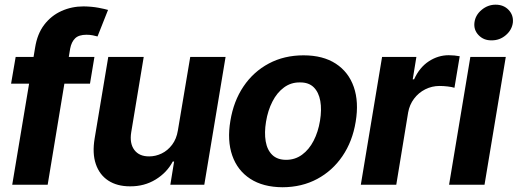

<svg xmlns="http://www.w3.org/2000/svg" viewBox="-20 -789 2211 820"><path d="M383.3 -545.9 364.3 -431.6H27.3L46.9 -545.9ZM32.2 0 129.9 -585.4Q139.2 -644.5 168.9 -683.3Q198.7 -722.2 242.4 -741.9Q286.1 -761.7 336.9 -761.7Q372.1 -761.2 400.4 -755.9Q428.7 -750.5 441.4 -746.6L396.5 -633.3Q388.2 -635.7 375.7 -638.2Q363.3 -640.6 349.6 -640.6Q316.4 -640.6 300.8 -625.2Q285.2 -609.9 279.8 -582L183.6 0Z M739.7 -231.9 792.5 -545.9H943.4L852.5 0H707.5L723.6 -99.1H717.8Q692.9 -51.8 644.5 -22.2Q596.2 7.3 535.2 6.8Q480 6.8 442.4 -17.8Q404.8 -42.5 389.2 -88.4Q373.5 -134.3 384.3 -198.2L442.4 -545.9H593.8L540.5 -224.6Q532.7 -176.8 553.7 -148.7Q574.7 -120.6 617.7 -121.1Q644.5 -121.1 670.4 -133.5Q696.3 -146 715.1 -170.9Q733.9 -195.8 739.7 -231.9Z M1187 10.7Q1103.5 10.3 1048.8 -25.4Q994.1 -61 971.9 -124.8Q949.7 -188.5 963.9 -272.9Q977.5 -356.9 1020 -419.9Q1062.5 -482.9 1128.2 -517.8Q1193.8 -552.7 1276.4 -552.7Q1359.4 -552.7 1414.1 -517.1Q1468.8 -481.4 1491 -417.5Q1513.2 -353.5 1499 -268.6Q1485.4 -185.1 1442.6 -122.3Q1399.9 -59.6 1334.7 -24.7Q1269.5 10.3 1187 10.7ZM1202.1 -106.4Q1240.2 -106.4 1270 -128.2Q1299.8 -149.9 1319.3 -187.7Q1338.9 -225.6 1346.7 -273.4Q1354.5 -320.8 1347.9 -357.9Q1341.3 -395 1319.8 -416.3Q1298.3 -437.5 1260.7 -437Q1222.7 -437.5 1192.9 -415.5Q1163.1 -393.6 1143.6 -355.5Q1124 -317.4 1116.2 -269.5Q1108.4 -222.7 1114.7 -185.5Q1121.1 -148.4 1142.8 -127.4Q1164.6 -106.4 1202.1 -106.4Z M1521 0 1611.8 -545.9H1758.3L1742.7 -450.2H1748.5Q1771.5 -501 1811.3 -527.1Q1851.1 -553.2 1896.5 -553.2Q1908.2 -553.2 1920.7 -552Q1933.1 -550.8 1943.4 -548.8L1920.9 -414.1Q1910.6 -417.5 1892.3 -419.7Q1874 -421.9 1857.4 -421.9Q1824.7 -421.9 1796.1 -407.5Q1767.6 -393.1 1748.3 -367.4Q1729 -341.8 1723.1 -308.6L1672.4 0Z M1897.9 0 1988.8 -545.9H2140.1L2049.3 0ZM2079.1 -616.7Q2045.9 -616.2 2024.2 -638.7Q2002.4 -661.1 2006.3 -692.9Q2010.3 -724.6 2036.9 -746.8Q2063.5 -769 2096.7 -769Q2130.9 -769 2152.1 -746.8Q2173.3 -724.6 2170.4 -692.9Q2166.5 -661.1 2140.1 -638.7Q2113.8 -616.2 2079.1 -616.7Z"/></svg>

Font: Inter Tight
Style: Bold Italic
Weight: 700
Italic angle: -9.39999°
Designer: Rasmus Andersson
Foundry: rsms
Version: Version 3.004